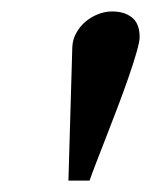

<svg xmlns="http://www.w3.org/2000/svg" viewBox="-20 -734 265 337"><path d="M225.1 -668.9Q225.1 -661.1 219.7 -642.3Q214.4 -623.5 205.8 -598.9Q197.3 -574.2 186.8 -546.6Q176.3 -519 166.5 -493.9Q156.7 -468.8 148.7 -448Q140.6 -427.2 137.2 -417H100.1L106.9 -650.9Q107.4 -664.6 113.8 -676Q120.1 -687.5 129.9 -695.8Q139.6 -704.1 151.9 -709Q164.1 -713.9 176.8 -713.9Q198.7 -713.9 211.9 -703.1Q225.1 -692.4 225.1 -668.9Z"/></svg>

Font: Charis SIL Cyr
Style: Bold Italic
Weight: 700
Italic angle: -11°
Foundry: SIL International
Version: Version 5.000